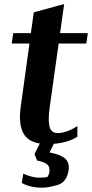

<svg xmlns="http://www.w3.org/2000/svg" viewBox="-20 -691 448 935"><path d="M92.8 154.8Q139.2 174.3 168 174.3Q197.3 174.3 210.9 170.9Q225.1 149.9 219.5 125.2Q213.9 100.6 160.6 90.8L147.9 59.6L173.8 7.8Q121.6 -0.5 98.6 -34.2Q67.9 -79.6 81.1 -172.4L123.5 -479H37.1L44.4 -529.8H130.4L144.5 -630.9L292.5 -671.4L272.5 -529.8H407.7L400.4 -479H265.6L222.2 -169.9Q213.4 -110.4 220.7 -76.7Q228 -43 260.7 -43Q303.7 -43 356.9 -77.1V-25.4Q312 3.9 242.2 9.3L221.2 51.3Q272.5 60.5 296.1 80.3Q319.8 100.1 314 138.7Q304.7 198.2 257.8 210.7Q210.9 223.1 186.5 223.1Q127 223.1 86.4 200.2Z"/></svg>

Font: NoticiaText-BoldItalic
Style: Bold Italic
Weight: 700
Italic angle: -8°
Designer: JM Sole
Foundry: JM Sole
Version: Version 1.003